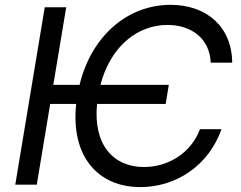

<svg xmlns="http://www.w3.org/2000/svg" viewBox="-20 -757 989 787"><path d="M671.9 -409.1H391.7C433.6 -568.9 545.1 -654.8 666.2 -654.8C762.8 -654.8 839.5 -600.9 843.8 -500H931.8C930.4 -649.1 825.3 -737.2 679 -737.2C505.3 -737.2 355.5 -612.6 306.1 -409.1H198.5L251.4 -727.3H163.4L42.6 0H130.7L185.7 -331H292.3C269.5 -120 378.2 9.9 555.4 9.9C701.7 9.9 835.2 -78.1 887.8 -227.3H799.7C761.4 -126.4 666.2 -72.4 569.6 -72.4C445.3 -72.4 361.2 -163 377.8 -331H659.1Z"/></svg>

Font: Margiela Sans
Style: Italic
Weight: 400
Italic angle: -9.39999°
Designer: Stefan Endress, Andreas Faust
Version: Version 1.100;FEAKit 1.0